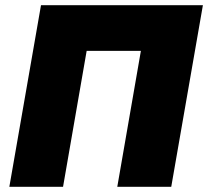

<svg xmlns="http://www.w3.org/2000/svg" viewBox="-20 -720 802 740"><path d="M16 0H223L314 -524H523L432 0H640L762 -700H138Z"/></svg>

Font: Fixel Display 20240404 Black
Style: Italic
Weight: 900
Italic angle: -10°
Designer: AlfaBravo + MacPaw
Foundry: Kyrylo Tkachov, Marchela Mozhyna, Serhii Makarenko, Maria Weinstein, Zakhar Kryvoshyya
Version: Version 1.211;Glyphs 3.2 (3225)